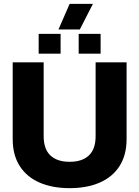

<svg xmlns="http://www.w3.org/2000/svg" viewBox="-20 -968 724 998"><path d="M284 -815 342 -948H463L395 -815ZM181 -689V-792H295V-689ZM389 -689V-792H503V-689ZM342 10Q252 10 185.5 -19Q119 -48 82.5 -105Q46 -162 46 -245V-644H207V-260Q207 -193 242 -160Q277 -127 342 -127Q407 -127 442 -160Q477 -193 477 -260V-644H638V-245Q638 -162 601.5 -105Q565 -48 498.5 -19Q432 10 342 10Z"/></svg>

Font: Kanit SemiBold
Style: Regular
Weight: 600
Designer: Katatrad Team
Foundry: CadsonDemak
Version: Version 2.000; ttfautohint (v1.8.3)